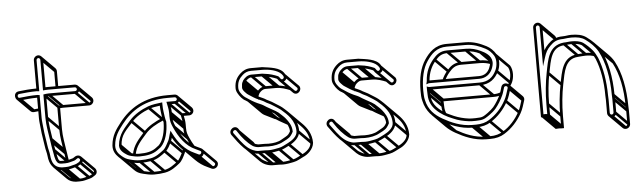

<svg xmlns="http://www.w3.org/2000/svg" viewBox="-46 -782 3553 1062"><g transform="rotate(-5 1730.0 -251.0)"><path d="M168.2 -393.5H167C131 -393.5 101.2 -390.1 69.1 -386.5C65 -386 63 -386.9 61.3 -388.6C55.5 -394.5 57.7 -406.2 67 -407.6C99.2 -411.1 131.2 -414.4 166.1 -414.5C172.5 -412.9 171 -413.5 179.5 -413.4V-586C179.5 -590.9 185.1 -596.5 190 -596.5C194.9 -596.5 200.5 -590.9 200.5 -586V-415.8C209.9 -416.6 220.1 -417.5 230 -417.5H377C383.2 -417.5 387.5 -412.4 387.5 -406C387.5 -400.4 382 -396.5 377 -396.5H231C221.3 -396.5 210 -394.9 200.5 -393.3L200.5 -264C200.5 -221.4 209.4 -179.3 214.6 -142.8L217.1 -127.8C219.9 -111.2 221 -97.1 224.7 -80.4C230 -60.7 229.8 -31.2 244.1 -13.4C249.9 -5.6 258.5 -3.5 269 -3.5H288C308.6 -3.5 320 -9.8 334.5 -12.6C352.4 -16.4 357.3 -33.1 367.9 -22.4C382.7 -7.8 347.2 6.1 340.4 7.7C318.4 12.1 311.6 17.5 288 17.5H267.3C225.8 13.6 212.3 -13.2 208.5 -55.7C206.5 -75.2 200.5 -90.8 198.5 -107.9C194.3 -142.5 187.2 -172.1 184.5 -207.6C183.1 -225.3 179.5 -246.8 179.5 -264V-392.4L172.1 -392.5C171.9 -392.5 169.2 -393.2 168.2 -393.5ZM377 -432.5H230C225.1 -432.5 220.5 -432.4 215.5 -432.1V-586C215.5 -599.6 203.6 -611.5 190 -611.5C176.4 -611.5 164.5 -599.6 164.5 -586V-429.5C128.1 -429.2 97.5 -426.6 65.1 -422.5C31.3 -418.2 39.4 -367.1 71 -371.6C102.1 -375 129.4 -378.3 164.5 -378.5V-264C164.5 -245 168.2 -223.2 169.5 -206.4C172.3 -169.7 179.6 -139.5 183.6 -106.1C185.9 -86.8 191.9 -71 193.5 -54.3C197.9 -6.2 217.7 27.6 266.7 32.5H288C314.5 32.5 324 26.5 343.6 22.3C358.1 19.2 366.5 11.6 375 6.4C397.2 -7.5 383.7 -36.3 366 -39.8C348.1 -43.4 337.9 -28.9 331.3 -27.3C314.7 -23.2 305 -18.5 288 -18.5H269C260.5 -18.5 259.2 -19.1 257.3 -20.9C245.9 -32.4 245.8 -60 239.3 -83.8C235.8 -99.3 234.8 -112.9 231.9 -130.2L229.4 -145.1C224.2 -181.9 215.5 -223.6 215.5 -264L215.5 -380.5C220.1 -381.1 226.1 -381.5 231 -381.5H377C391 -381.5 402.5 -393.8 402.5 -407.5C402.5 -421.4 390.7 -432.5 377 -432.5ZM244.7 -12.7 248.8 -8.5 259.5 -19.2 255.3 -23.3ZM226.7 -76.7 296.6 -6.8 307.2 -17.4 237.3 -87.3ZM219.2 -123.7 289.9 -53 300.5 -63.6 229.8 -134.3ZM216.7 -138.7 287.4 -68 298 -78.6 227.3 -149.3ZM202.7 -258.7 273.4 -188 284 -198.6 213.3 -269.3ZM202.7 -381.7 273.4 -311 284 -321.6 213.3 -392.3ZM225.7 -383.7 296.4 -313 307 -323.6 236.3 -394.3ZM371.7 -383.7 442.4 -313 453 -323.6 382.3 -394.3ZM389.7 -402.2 460.4 -331.5 471 -342.1 400.3 -412.8ZM202.7 -580.7 273.4 -510 284 -520.6 213.3 -591.3ZM64.7 -373.7 135.4 -303 146 -313.6 75.3 -384.3ZM161.7 -380.7 166.7 -375.7 177.3 -386.3 172.3 -391.3ZM261.7 30.3 332.4 101 343 90.4 272.3 19.7ZM282.7 30.3 353.4 101 364 90.4 293.3 19.7ZM336.7 20.3 407.4 91 418 80.4 347.3 9.7ZM365.7 5.3 436.4 76 447 65.4 376.3 -5.3ZM367.9 -22.4 438.7 48.3C453.3 63 417.9 76.8 411.1 78.4C389.1 82.8 382.3 88.2 358.7 88.2H338C319.6 88.2 309 81.1 300.3 72.4L229.6 1.7L219 12.3L289.7 83C301.5 94.8 317 101.2 337.4 103.2H358.7C385.2 103.2 394.7 97.2 414.3 93C428.8 90 437.2 82.3 445.7 77.1C461.4 67.2 459.2 47.7 449.2 37.7L378.5 -33ZM171.3 -319.1C160.8 -318.1 150.6 -317 139.8 -315.7C135.7 -315.3 133.7 -316.2 132.1 -317.9L61.3 -388.6L50.7 -378L121.5 -307.3C126.3 -302.4 133.7 -299.9 141.7 -300.9C152 -302.1 162.5 -303.2 172.8 -304.2ZM197.2 -593.2 267.9 -522.4C270 -520.3 271.2 -517.5 271.2 -515.3V-425H286.2V-515.3C286.2 -522.3 283 -528.5 278.5 -533L207.8 -603.8ZM271.2 -322.6V-193.3C271.2 -150.7 280.1 -108.6 285.3 -72.1L287.8 -57.1C290.5 -40.8 291.6 -27 295.2 -10.7L309.8 -13.8C306.5 -29 305.5 -42.5 302.6 -59.5L300.1 -74.4C294.9 -111.2 286.2 -152.8 286.2 -193.3V-309.8C290.9 -310.4 296.9 -310.8 301.7 -310.8H447.7C461.7 -310.8 473.2 -323.1 473.2 -336.8C473.2 -343.7 470.3 -349.8 465.9 -354.2L395.2 -424.9L384.6 -414.3L455.3 -343.6C457.2 -341.7 458.2 -339.3 458.2 -336.8C458.2 -331.2 452.7 -325.8 447.7 -325.8H301.7C292 -325.8 280.7 -324.2 271.2 -322.6Z M771.5 -277.1C733.6 -263 692.9 -239.1 666.3 -208.9C634.9 -171.6 597.8 -139.3 592.5 -75.4V-75C592.5 -46.4 616 -32 632.6 -20.9C645.8 -12.1 665.5 -10.4 676.2 -7.7C684.5 -6 693.2 -5.5 701 -5.5C743.2 -5.5 775.4 -12 801.5 -31L821.9 -46.3C851.4 -75.8 864.5 -129.3 864.5 -183V-184.2C859.6 -199 856.3 -225.9 854.4 -240.1C852.5 -251.8 851.5 -266.2 851.5 -284V-292.6C822.6 -288.5 796.2 -286.3 771.5 -277.1ZM836.6 -275.3C836.9 -261.5 838.1 -248.1 839.6 -237.9C841.5 -224.9 843.8 -200.5 849.5 -181.8C849.1 -131.4 836.5 -82.6 812.1 -57.7L792.5 -43C770.3 -26.9 741.8 -20.5 701 -20.5C694 -20.5 688.3 -20.6 679.6 -22.3C667.7 -24.8 646.7 -28.8 641.7 -32.9C627.6 -44.2 607.5 -50.3 607.5 -74.6C607.5 -132.7 644.4 -160.4 677.7 -199.1C700.9 -226.1 739.2 -249 776.5 -262.9C794.5 -269.7 814.8 -272 836.6 -275.3ZM923 -329.5H883C752.8 -329.5 669.7 -275.5 612 -200.6C586.6 -167.5 561.2 -134.8 556.5 -79.6C554 -48.9 568.6 -28.2 583.8 -13C599.3 2.5 613.7 14.9 642.4 21.3C659.6 25.2 679.5 30.5 701 30.5C722.7 30.5 742.6 28.9 762.4 25.4C798.5 18.9 822.4 -0.8 844.6 -18.1C860.6 -30.5 871.7 -54.3 879.7 -71.7C883.5 -78.7 885 -84.5 887.2 -92.8C913.2 -47.1 949.4 -7 998.9 14.8L1021.9 25.8C1053.2 39.3 1071.2 -8.8 1043.1 -20.8L1020.1 -31.8C967.5 -54.4 936.7 -102.6 912.8 -155.1C903.8 -175.1 899.5 -186.6 899.5 -211V-231C899.5 -249.2 896.7 -261.8 893.2 -278.5H923C936.4 -278.5 948.5 -289.3 948.5 -303.5C948.5 -317.3 936.9 -329.5 923 -329.5ZM884.5 -231V-211C884.5 -184.5 890 -169.3 899.2 -148.9C924 -94.2 958 -42.1 1013.9 -18.2L1036.9 -7.2C1049.8 -1.7 1038.9 16.8 1028.1 12.2L1005.1 1.2C952.8 -21.9 917.1 -65.5 891.7 -116.3L883.6 -132.5L877.9 -115.4C873.2 -101.2 871.3 -87.7 866.4 -78.6C857.4 -61.9 847 -39.4 835.4 -29.9C812.6 -12.8 791.4 4.9 759.7 10.6C740.9 14 722.1 15.5 701 15.5C681.2 15.5 663.2 11.7 646.1 6.8C626.2 1.8 617.8 -3.7 602.7 -15.9C585 -30.1 569.3 -48.7 571.5 -78.4C576.1 -129 598.4 -158.2 623.9 -191.4C679.3 -263.4 757.4 -314.5 883 -314.5H923C928.3 -314.5 933.5 -308.8 933.5 -303.5C933.5 -298.3 928.6 -293.5 923 -293.5H874.8C879.1 -272.4 884.5 -252.9 884.5 -231ZM900.7 -146.7 971.4 -76 982 -86.6 911.3 -157.3ZM886.7 -205.7 957.4 -135 968 -145.6 897.3 -216.3ZM886.7 -225.7 957.4 -155 968 -165.6 897.3 -236.3ZM878.7 -280.7 949.4 -210 960 -220.6 889.3 -291.3ZM917.7 -280.7 988.4 -210 999 -220.6 928.3 -291.3ZM935.7 -298.2 1006.4 -227.5 1017 -238.1 946.3 -308.8ZM638.7 19.3 709.4 90 720 79.4 649.3 8.7ZM695.7 28.3 766.4 99 777 88.4 706.3 17.7ZM755.7 23.3 826.4 94 837 83.4 766.3 12.7ZM834.7 -18.7 905.4 52 916 41.4 845.3 -29.3ZM867.7 -69.7 938.4 1 949 -9.6 878.3 -80.3ZM996.7 13.3 1067.4 84 1078 73.4 1007.3 2.7ZM1019.7 24.3 1090.4 95 1101 84.4 1030.3 13.7ZM594.7 -69.7 649.8 -14.6 660.4 -25.2 605.3 -80.3ZM666.7 -198.7 737.4 -128 748 -138.6 677.3 -209.3ZM768.7 -264.7 839.4 -194 850 -204.6 779.3 -275.3ZM850.6 -208.7C847.8 -207.9 845 -207.1 842.2 -206.4C804.9 -190.6 763.7 -168.4 737 -138.2C707.4 -103 674.4 -73.4 664.9 -17.5L679.7 -15C688.3 -65.6 717.5 -92.4 748.4 -128.4C771.6 -155.4 810.4 -177 847.2 -192.2C848.7 -192.8 852.1 -193.6 854.4 -194.2ZM1040.1 -5.1 1110.8 65.6C1118.6 73.4 1108 86.8 1098.8 82.9L1075.8 71.9C1053 61 1032.9 47.5 1015.4 30L944.7 -40.7L934.1 -30.1L1004.8 40.6C1023.4 59.2 1045.1 74.8 1069.6 85.5L1092.6 96.5C1116.1 106.6 1142.2 75.8 1121.4 55L1050.7 -15.7ZM943.4 -26C941.6 -19 939.8 -12.8 937.1 -7.9C928.1 8.8 917.7 31.3 906.1 40.8C883.3 57.9 862.1 75.6 830.4 81.3C811.6 84.7 792.8 86.2 771.7 86.2C751.8 86.2 733.9 81.3 716.4 77.4C697.3 73.2 688.2 65.3 673.5 55L603.3 -15.3L592.7 -4.7L663.9 66.5C676.4 79 688.3 86.4 713.1 92C730.3 96 750.2 101.2 771.7 101.2C793.4 101.2 813.4 99.6 833.1 96.1C869.2 89.6 893.1 69.9 915.3 52.6C931.3 40.2 942.4 16.4 950.4 -1C954.1 -7.8 956.1 -15 958 -22.2ZM955.2 -160.3 955.2 -140.3C955.2 -113.8 960.7 -98.6 969.9 -78.2C977.8 -60.8 986.6 -43.8 996.7 -27.8L1009.3 -35.9C999.7 -51 991.2 -67.5 983.5 -84.4C974.6 -104.4 970.2 -115.9 970.2 -140.3L970.2 -160.3C970.2 -178.4 967.4 -191.1 963.9 -207.8H993.7C1007.1 -207.8 1019.2 -218.6 1019.2 -232.8C1019.2 -240 1016 -246.5 1011.4 -251.2L940.6 -321.9L930 -311.3L1000.8 -240.6C1002.9 -238.4 1004.2 -235.5 1004.2 -232.8C1004.2 -227.6 999.3 -222.8 993.7 -222.8H945.5C949.8 -201.7 955.2 -182.2 955.2 -160.3Z M1415.5 37.5H1416C1437.2 37.5 1458.4 32.6 1475.4 29.4C1498.9 24.9 1514.2 13.3 1531 5.9C1555.5 -6.3 1589.4 -30.6 1592.5 -67.4L1592.5 -67.7V-68C1592.5 -135.6 1548.7 -174.3 1510.9 -206.7C1501.7 -214.5 1481.2 -226.2 1472.2 -232.2L1456 -242.4C1445.5 -248.9 1436 -251.7 1427.1 -257.2C1415.1 -265.7 1403.2 -269.3 1392.3 -274.8L1377.5 -281.7L1363.8 -289.5C1360.8 -291.2 1356.8 -293.7 1353.2 -296.2C1344.3 -302.5 1336.1 -305.9 1330.2 -311.8C1324.6 -317.4 1313.5 -330.4 1313.5 -335C1313.5 -338.7 1314 -343 1314.5 -347.5V-348C1314.5 -351 1314.8 -352.9 1315.8 -355.9L1321.4 -366.9C1329.6 -376.9 1341.1 -387.5 1356 -387.5H1414.4C1417.2 -387.5 1423 -386.1 1428.1 -385.5C1453.8 -382.6 1477.5 -375.1 1496 -367.1C1496.9 -366.7 1496.7 -366.7 1496.7 -366.7C1498.2 -365.2 1500.6 -360.8 1502.8 -357.7C1512.3 -343.8 1531.4 -344.7 1541.8 -355.7C1553 -367.6 1547.7 -382.3 1539.2 -394.2C1517.5 -428.6 1460 -432.4 1418.5 -438.5H1356C1331.1 -438.5 1312.3 -428.7 1297.9 -415.5C1276.9 -396.4 1262.5 -373.9 1262.5 -335C1262.5 -324.8 1265.6 -314.9 1271.5 -305.2C1279.7 -290.2 1295 -270.2 1312.4 -262.4L1323.8 -254.8C1333.7 -248.2 1343.2 -242 1354.6 -236.3L1368.7 -229.3C1380 -223.7 1390.6 -220.8 1399.9 -214.7C1422.1 -200.2 1441.6 -190.7 1464 -177.6L1478.2 -168.2C1502.1 -144.6 1540.2 -117.6 1541.5 -71.8C1539 -67 1535 -60.3 1531.2 -55.8C1523.5 -46.1 1506.1 -39.6 1489.9 -29.3C1473.4 -18.8 1445.8 -13.5 1417.5 -13.5C1412.6 -13.5 1404.2 -14.5 1395 -14.5H1360C1355.7 -14.5 1338.1 -20.8 1336.4 -22C1308.7 -41.8 1283.1 -71.6 1265.3 -100.1L1259.2 -109.2C1240 -137.9 1199.5 -106.9 1216.9 -79.7C1235 -54.7 1255.8 -25.7 1279.3 -2.2C1296.7 15.1 1324 36.5 1360 36.5H1395C1403.8 36.5 1410.4 37 1415.5 37.5ZM1416.5 1.5H1417C1446.3 1.5 1476.9 -4.6 1497.7 -16.5C1508.8 -22.9 1531.8 -31.6 1543 -46.5C1548.5 -53.2 1552.6 -60.4 1556.5 -68.2V-70C1556.5 -103.1 1538.5 -126.2 1524.9 -143.6C1515.6 -155.6 1495.8 -172.1 1487.8 -179.8L1472 -190.4C1448.7 -203.9 1429.5 -213 1408.1 -227.3C1396 -234.8 1385.1 -237.8 1375.4 -242.7L1361.4 -249.7C1350.7 -255 1342 -260.7 1332.2 -267.2L1319.6 -275.6C1315 -278.7 1309.2 -281.6 1303.6 -287.1C1292 -298.8 1277.5 -316.4 1277.5 -335C1277.5 -369.8 1289 -387.1 1308.1 -404.5C1320.4 -415.8 1335.2 -423.5 1356 -423.5H1417.5C1457.3 -423.5 1500.9 -413.1 1521.1 -392.9C1526.4 -387.6 1538.8 -374.4 1530.9 -366C1517.9 -352.2 1511.2 -375.4 1503.2 -380.4C1480.7 -390 1458.2 -397.3 1429.9 -400.4C1424.5 -401.1 1419.8 -401.8 1415.6 -402.5H1356C1333.1 -402.5 1317.4 -386.4 1308.7 -375L1302.2 -362.1C1300.4 -358 1299.6 -352.4 1299.5 -348.5C1298.7 -342.6 1298.5 -339.5 1298.5 -335C1298.5 -322 1310.5 -311 1315.3 -306.1C1323.7 -295.6 1336.1 -290 1344.8 -283.8C1349.1 -280.9 1352.5 -278.8 1356.2 -276.5L1370.5 -268.3L1385.7 -261.2C1397.8 -255.6 1409.1 -251.6 1418.7 -244.8C1429.2 -237.5 1439.7 -234.8 1448 -229.6L1463.8 -219.8C1473.8 -213.5 1494.5 -200.9 1501.1 -195.3C1536.6 -164.8 1577.5 -129 1577.5 -68.3C1577.5 -40 1547.6 -19.2 1524.6 -7.7C1505.6 0.8 1492.5 10.8 1472.6 14.6C1455.3 17.9 1434.5 22.5 1416.5 22.5C1409.9 22.5 1403.7 21.5 1395 21.5H1360C1338 21.5 1315.2 9.1 1301.6 -1.9C1273.2 -25 1250.9 -59.3 1229.1 -88.3C1221.9 -99.3 1239.6 -111.4 1246.8 -100.8L1252.7 -91.9C1271.2 -62.3 1298.5 -30.7 1327.6 -9.9C1333.6 -5.4 1350.1 0.5 1360 0.5H1395C1404.4 0.5 1411.4 0.8 1416.5 1.5ZM1398.7 -215.7 1469.4 -145 1480 -155.6 1409.3 -226.3ZM1462.7 -178.7 1529 -112.4 1539.7 -123 1473.3 -189.3ZM1354.7 34.3 1425.4 105 1436 94.4 1365.3 23.7ZM1389.7 34.3 1460.4 105 1471 94.4 1400.3 23.7ZM1410.7 35.3 1481.4 106 1492 95.4 1421.3 24.7ZM1468.7 27.3 1539.4 98 1550 87.4 1479.3 16.7ZM1522.7 4.3 1593.4 75 1604 64.4 1533.3 -6.3ZM1579.7 -62.7 1650.4 8 1661 -2.6 1590.3 -73.3ZM1315.7 -305.7 1324.3 -297.1 1334.9 -307.8 1326.3 -316.3ZM1300.7 -329.7 1349.5 -280.9 1360.1 -291.5 1311.3 -340.3ZM1303.7 -353.7 1374.4 -283 1385 -293.6 1314.3 -364.3ZM1309.7 -365.7 1380.4 -295 1391 -305.6 1320.3 -376.3ZM1350.7 -389.7 1421.4 -319 1432 -329.6 1361.3 -400.3ZM1409.7 -389.7 1480.4 -319 1491 -329.6 1420.3 -400.3ZM1423.7 -387.7 1494.4 -317 1505 -327.6 1434.3 -398.3ZM1493.7 -368.7 1500.1 -362.3 1510.7 -372.9 1504.3 -379.3ZM1532.7 -377.7 1602.8 -307.5C1608.7 -297.2 1594.8 -286.3 1587.4 -293.7L1516.7 -364.4L1506 -353.8L1576.8 -283.1C1598.1 -261.7 1631.2 -292 1614.5 -317.1L1543.3 -388.3ZM1562.5 -298.2 1568.2 -312.1C1545.2 -321.4 1516.5 -327.1 1486.3 -331.8H1426.7C1403.6 -331.8 1388.3 -315.6 1379.4 -304.3L1373.3 -292.3L1312.3 -353.3L1301.7 -342.7L1385.2 -259.2V-277.3C1385.2 -280.3 1385.5 -282.2 1386.6 -285.2L1392.1 -296.2C1400.3 -306.2 1411.8 -316.8 1426.7 -316.8H1485.1C1514 -316.8 1540.6 -307.1 1562.5 -298.2ZM1486.2 108.2H1486.7C1507.9 108.2 1529.1 103.3 1546.1 100.1C1569.7 95.6 1584.9 84.1 1601.8 76.6C1627.1 66.4 1659.7 38.5 1663.2 3V2.7C1663.2 -46.8 1639.1 -81.4 1612.3 -108.2L1541.5 -178.9L1531 -168.3L1601.7 -97.6C1627.3 -72 1648.2 -41.3 1648.2 2.4C1648.2 30.7 1618.3 51.5 1595.3 63C1576.3 71.5 1563.2 81.6 1543.3 85.3C1526 88.6 1505.2 93.2 1487.2 93.2C1480.6 93.2 1474.4 92.2 1465.7 92.2H1430.7C1408.7 92.2 1386.4 78.8 1372.6 69L1302.3 -1.3L1291.7 9.3L1362.8 80.5C1376.3 94 1402.6 107.2 1430.7 107.2H1465.7C1474.5 107.2 1481.1 107.5 1486.2 108.2ZM1253.7 -90.7 1323.8 -20.6C1326.5 -16.3 1328.9 -12.7 1331.7 -8.7L1344 -17.3C1341 -21.5 1338.3 -25.8 1335.6 -30L1264.3 -101.3ZM1539.8 -121.3C1517.8 -134 1499.5 -143.1 1478.8 -156.6C1467.4 -164 1456.1 -167.2 1447.1 -171.5L1377.3 -241.3L1366.7 -230.7L1438.3 -159.1C1449.8 -153.4 1460.9 -150 1470.6 -144C1491.8 -129.9 1511 -120.6 1532.3 -108.3ZM1358 -243C1358 -243 1352.4 -247.2 1351.7 -247.9L1333.3 -266.3L1322.7 -255.7L1393.9 -184.5C1402.5 -175.9 1413.7 -171.4 1425.4 -165.6L1466.7 -144.9L1363.3 -248.3Z M1949.5 37.5H1950C1971.2 37.5 1992.4 32.6 2009.4 29.4C2032.9 24.9 2048.2 13.3 2065 5.9C2089.5 -6.3 2123.4 -30.6 2126.5 -67.4L2126.5 -67.7V-68C2126.5 -135.6 2082.7 -174.3 2044.9 -206.7C2035.7 -214.5 2015.2 -226.2 2006.2 -232.2L1990 -242.4C1979.5 -248.9 1970 -251.7 1961.1 -257.2C1949.1 -265.7 1937.2 -269.3 1926.3 -274.8L1911.5 -281.7L1897.8 -289.5C1894.8 -291.2 1890.8 -293.7 1887.2 -296.2C1878.3 -302.5 1870.1 -305.9 1864.2 -311.8C1858.6 -317.4 1847.5 -330.4 1847.5 -335C1847.5 -338.7 1848 -343 1848.5 -347.5V-348C1848.5 -351 1848.8 -352.9 1849.8 -355.9L1855.4 -366.9C1863.6 -376.9 1875.1 -387.5 1890 -387.5H1948.4C1951.2 -387.5 1957 -386.1 1962.1 -385.5C1987.8 -382.6 2011.5 -375.1 2030 -367.1C2030.9 -366.7 2030.7 -366.7 2030.7 -366.7C2032.2 -365.2 2034.6 -360.8 2036.8 -357.7C2046.3 -343.8 2065.4 -344.7 2075.8 -355.7C2087 -367.6 2081.7 -382.3 2073.2 -394.2C2051.5 -428.6 1994 -432.4 1952.5 -438.5H1890C1865.1 -438.5 1846.3 -428.7 1831.9 -415.5C1810.9 -396.4 1796.5 -373.9 1796.5 -335C1796.5 -324.8 1799.6 -314.9 1805.5 -305.2C1813.7 -290.2 1829 -270.2 1846.4 -262.4L1857.8 -254.8C1867.7 -248.2 1877.2 -242 1888.6 -236.3L1902.7 -229.3C1914 -223.7 1924.6 -220.8 1933.9 -214.7C1956.1 -200.2 1975.6 -190.7 1998 -177.6L2012.2 -168.2C2036.1 -144.6 2074.2 -117.6 2075.5 -71.8C2073 -67 2069 -60.3 2065.2 -55.8C2057.5 -46.1 2040.1 -39.6 2023.9 -29.3C2007.4 -18.8 1979.8 -13.5 1951.5 -13.5C1946.6 -13.5 1938.2 -14.5 1929 -14.5H1894C1889.7 -14.5 1872.1 -20.8 1870.4 -22C1842.7 -41.8 1817.1 -71.6 1799.3 -100.1L1793.2 -109.2C1774 -137.9 1733.5 -106.9 1750.9 -79.7C1769 -54.7 1789.8 -25.7 1813.3 -2.2C1830.7 15.1 1858 36.5 1894 36.5H1929C1937.8 36.5 1944.4 37 1949.5 37.5ZM1950.5 1.5H1951C1980.3 1.5 2010.9 -4.6 2031.7 -16.5C2042.8 -22.9 2065.8 -31.6 2077 -46.5C2082.5 -53.2 2086.6 -60.4 2090.5 -68.2V-70C2090.5 -103.1 2072.5 -126.2 2058.9 -143.6C2049.6 -155.6 2029.8 -172.1 2021.8 -179.8L2006 -190.4C1982.7 -203.9 1963.5 -213 1942.1 -227.3C1930 -234.8 1919.1 -237.8 1909.4 -242.7L1895.4 -249.7C1884.7 -255 1876 -260.7 1866.2 -267.2L1853.6 -275.6C1849 -278.7 1843.2 -281.6 1837.6 -287.1C1826 -298.8 1811.5 -316.4 1811.5 -335C1811.5 -369.8 1823 -387.1 1842.1 -404.5C1854.4 -415.8 1869.2 -423.5 1890 -423.5H1951.5C1991.3 -423.5 2034.9 -413.1 2055.1 -392.9C2060.4 -387.6 2072.8 -374.4 2064.9 -366C2051.9 -352.2 2045.2 -375.4 2037.2 -380.4C2014.7 -390 1992.2 -397.3 1963.9 -400.4C1958.5 -401.1 1953.8 -401.8 1949.6 -402.5H1890C1867.1 -402.5 1851.4 -386.4 1842.7 -375L1836.2 -362.1C1834.4 -358 1833.6 -352.4 1833.5 -348.5C1832.7 -342.6 1832.5 -339.5 1832.5 -335C1832.5 -322 1844.5 -311 1849.3 -306.1C1857.7 -295.6 1870.1 -290 1878.8 -283.8C1883.1 -280.9 1886.5 -278.8 1890.2 -276.5L1904.5 -268.3L1919.7 -261.2C1931.8 -255.6 1943.1 -251.6 1952.7 -244.8C1963.2 -237.5 1973.7 -234.8 1982 -229.6L1997.8 -219.8C2007.8 -213.5 2028.5 -200.9 2035.1 -195.3C2070.6 -164.8 2111.5 -129 2111.5 -68.3C2111.5 -40 2081.6 -19.2 2058.6 -7.7C2039.6 0.8 2026.5 10.8 2006.6 14.6C1989.3 17.9 1968.5 22.5 1950.5 22.5C1943.9 22.5 1937.7 21.5 1929 21.5H1894C1872 21.5 1849.2 9.1 1835.6 -1.9C1807.2 -25 1784.9 -59.3 1763.1 -88.3C1755.9 -99.3 1773.6 -111.4 1780.8 -100.8L1786.7 -91.9C1805.2 -62.3 1832.5 -30.7 1861.6 -9.9C1867.6 -5.4 1884.1 0.5 1894 0.5H1929C1938.4 0.5 1945.4 0.8 1950.5 1.5ZM1932.7 -215.7 2003.4 -145 2014 -155.6 1943.3 -226.3ZM1996.7 -178.7 2063 -112.4 2073.7 -123 2007.3 -189.3ZM1888.7 34.3 1959.4 105 1970 94.4 1899.3 23.7ZM1923.7 34.3 1994.4 105 2005 94.4 1934.3 23.7ZM1944.7 35.3 2015.4 106 2026 95.4 1955.3 24.7ZM2002.7 27.3 2073.4 98 2084 87.4 2013.3 16.7ZM2056.7 4.3 2127.4 75 2138 64.4 2067.3 -6.3ZM2113.7 -62.7 2184.4 8 2195 -2.6 2124.3 -73.3ZM1849.7 -305.7 1858.3 -297.1 1868.9 -307.8 1860.3 -316.3ZM1834.7 -329.7 1883.5 -280.9 1894.1 -291.5 1845.3 -340.3ZM1837.7 -353.7 1908.4 -283 1919 -293.6 1848.3 -364.3ZM1843.7 -365.7 1914.4 -295 1925 -305.6 1854.3 -376.3ZM1884.7 -389.7 1955.4 -319 1966 -329.6 1895.3 -400.3ZM1943.7 -389.7 2014.4 -319 2025 -329.6 1954.3 -400.3ZM1957.7 -387.7 2028.4 -317 2039 -327.6 1968.3 -398.3ZM2027.7 -368.7 2034.1 -362.3 2044.7 -372.9 2038.3 -379.3ZM2066.7 -377.7 2136.8 -307.5C2142.7 -297.2 2128.8 -286.3 2121.4 -293.7L2050.7 -364.4L2040 -353.8L2110.8 -283.1C2132.1 -261.7 2165.2 -292 2148.5 -317.1L2077.3 -388.3ZM2096.5 -298.2 2102.2 -312.1C2079.2 -321.4 2050.5 -327.1 2020.3 -331.8H1960.7C1937.6 -331.8 1922.3 -315.6 1913.4 -304.3L1907.3 -292.3L1846.3 -353.3L1835.7 -342.7L1919.2 -259.2V-277.3C1919.2 -280.3 1919.5 -282.2 1920.6 -285.2L1926.1 -296.2C1934.3 -306.2 1945.8 -316.8 1960.7 -316.8H2019.1C2048 -316.8 2074.6 -307.1 2096.5 -298.2ZM2020.2 108.2H2020.7C2041.9 108.2 2063.1 103.3 2080.1 100.1C2103.7 95.6 2118.9 84.1 2135.8 76.6C2161.1 66.4 2193.7 38.5 2197.2 3V2.7C2197.2 -46.8 2173.1 -81.4 2146.3 -108.2L2075.5 -178.9L2065 -168.3L2135.7 -97.6C2161.3 -72 2182.2 -41.3 2182.2 2.4C2182.2 30.7 2152.3 51.5 2129.3 63C2110.3 71.5 2097.2 81.6 2077.3 85.3C2060 88.6 2039.2 93.2 2021.2 93.2C2014.6 93.2 2008.4 92.2 1999.7 92.2H1964.7C1942.7 92.2 1920.4 78.8 1906.6 69L1836.3 -1.3L1825.7 9.3L1896.8 80.5C1910.3 94 1936.6 107.2 1964.7 107.2H1999.7C2008.5 107.2 2015.1 107.5 2020.2 108.2ZM1787.7 -90.7 1857.8 -20.6C1860.5 -16.3 1862.9 -12.7 1865.7 -8.7L1878 -17.3C1875 -21.5 1872.3 -25.8 1869.6 -30L1798.3 -101.3ZM2073.8 -121.3C2051.8 -134 2033.5 -143.1 2012.8 -156.6C2001.4 -164 1990.1 -167.2 1981.1 -171.5L1911.3 -241.3L1900.7 -230.7L1972.3 -159.1C1983.8 -153.4 1994.9 -150 2004.6 -144C2025.8 -129.9 2045 -120.6 2066.3 -108.3ZM1892 -243C1892 -243 1886.4 -247.2 1885.7 -247.9L1867.3 -266.3L1856.7 -255.7L1927.9 -184.5C1936.5 -175.9 1947.7 -171.4 1959.4 -165.6L2000.7 -144.9L1897.3 -248.3Z M2319.5 -282.1C2319.5 -281.8 2319.3 -280.2 2318.7 -277.8L2315.4 -264.5L2328.4 -268.9C2329.8 -269.4 2330.4 -269.5 2330.4 -269.5H2610C2647.2 -269.5 2671.1 -290.5 2682.8 -316.8C2687.3 -326.9 2692.2 -342.7 2691.5 -355.7C2689.4 -393.1 2654.9 -411.4 2630.7 -422.8C2607.4 -433.7 2582.4 -441.5 2549 -441.5L2446 -441.5C2405.9 -441.5 2385.4 -421.8 2367.3 -400.9C2341.5 -371.1 2322.3 -333.3 2319.5 -282.1ZM2334.8 -284.5C2339.1 -329.8 2354.9 -363.6 2378.7 -391.1C2396.1 -411.3 2411.9 -426.5 2446 -426.5L2549 -426.5C2580.1 -426.5 2602.3 -419.6 2624.3 -409.2C2644.8 -399.6 2676.5 -384.8 2676.5 -355V-354.2C2678.1 -345.9 2672.6 -331 2669.2 -323.2C2659.6 -301 2641.3 -284.5 2610 -284.5ZM2570 -54.5H2550C2544.2 -54.5 2539.4 -54.8 2535 -55.4C2504.6 -59.2 2477.6 -66.6 2452.9 -76.9C2430.5 -86.3 2406.3 -97.4 2389.5 -110C2360.4 -131.8 2332.5 -158.6 2332.5 -208V-208.3C2331.6 -217.1 2331.5 -224.5 2331.5 -233.5H2610C2667 -233.5 2696.7 -263.4 2715.8 -300.7C2729.8 -328.3 2733.4 -369.4 2715.9 -397.9C2704.1 -417.2 2686 -435.4 2665.4 -445.7C2633 -461.9 2598.2 -477.5 2549 -477.5H2446C2380.8 -477.5 2346.5 -437.9 2321.8 -401.2C2293.5 -359.2 2280.5 -302 2280.5 -233C2280.5 -212.7 2280.6 -192.4 2285.7 -175.1C2298.6 -116.7 2335.2 -80.8 2380.8 -55C2425 -30 2482.2 -3.5 2550 -3.5H2570C2603.1 -3.5 2628.8 -10.7 2651.1 -24.7C2693.8 -51.5 2726.3 -87.8 2750.5 -131.3C2762.7 -153.1 2768.7 -176.5 2776.2 -199.8C2779.3 -209.5 2776.3 -218.1 2770.6 -223.8C2759.1 -235.3 2733.9 -235.3 2727.8 -214.2C2723.7 -201.8 2720.3 -186.6 2715.2 -175C2704.3 -150.6 2689.3 -126.3 2673.2 -106.7C2667.3 -99.6 2650.9 -85.2 2640.7 -78.2C2623 -65.9 2612 -55.5 2588 -55.5H2587.5C2582.4 -54.8 2576.6 -54.5 2570 -54.5ZM2316.5 -233C2316.5 -224.8 2317.5 -216.3 2317.5 -207.4C2317.5 -168.8 2334.2 -140.5 2354.8 -119.9C2379.9 -94.8 2411 -77 2447.3 -63C2473.6 -51 2501.9 -44.5 2533 -40.6C2538 -39.9 2543.8 -39.5 2550 -39.5H2570C2576.6 -39.5 2583.8 -40.4 2588.4 -40.5C2619.1 -41.4 2632.5 -55.1 2649 -65.7C2658.7 -72.1 2677.1 -87.6 2684.8 -97.2C2701.9 -117.8 2717.5 -143.4 2728.9 -169C2734.9 -182.5 2738.3 -198.3 2742.1 -209.6C2745.5 -220.9 2765.6 -217.3 2761.8 -204.2C2754 -180.8 2748.6 -157.8 2737.5 -138.7C2714.1 -95.8 2683.7 -62.9 2642.9 -37.3C2624.9 -26 2602 -18.5 2570 -18.5H2550C2486.1 -18.5 2431.5 -43.5 2388.2 -68C2345.8 -92 2312 -124 2300.3 -178.6C2298.7 -187 2296.5 -195.4 2296.5 -206V-206.3L2296.5 -206.5C2295.8 -215.7 2295.5 -224.5 2295.5 -233C2295.5 -299.4 2308.1 -354.6 2334.2 -392.8C2359.5 -429.9 2388.7 -462.5 2446 -462.5H2549C2594.9 -462.5 2626.7 -448.3 2658.6 -432.3C2676.4 -423.4 2692.9 -406.9 2703.1 -390.1C2716.5 -368.2 2714.3 -331.9 2702.2 -307.2C2685 -272.1 2658.9 -248.5 2610 -248.5H2330C2328.8 -248.5 2327.7 -248.7 2326.4 -249.1L2316.5 -252.5ZM2604.7 -235.7 2675.4 -165 2686 -175.6 2615.3 -246.3ZM2703.7 -298.7 2774.4 -228 2785 -238.6 2714.3 -309.3ZM2379.2 -56.2 2449.9 14.5 2460.5 3.9 2389.8 -66.8ZM2544.7 -5.7 2615.4 65 2626 54.4 2555.3 -16.3ZM2564.7 -5.7 2635.4 65 2646 54.4 2575.3 -16.3ZM2641.7 -25.7 2712.4 45 2723 34.4 2652.3 -36.3ZM2738.7 -129.7 2809.4 -59 2820 -69.6 2749.3 -140.3ZM2763.7 -196.7 2834.4 -126 2845 -136.6 2774.3 -207.3ZM2319.7 -202.7 2390.4 -132 2401 -142.6 2330.3 -213.3ZM2321.7 -276.7 2326.7 -271.7 2337.3 -282.3 2332.3 -287.3ZM2367.7 -390.7 2438.4 -320 2449 -330.6 2378.3 -401.3ZM2440.7 -428.7 2511.4 -358 2522 -368.6 2451.3 -439.3ZM2543.7 -428.7 2614.4 -358 2625 -368.6 2554.3 -439.3ZM2622.2 -410.7 2678.5 -354.4 2689.1 -365 2632.8 -421.3ZM2687.2 -358.2C2667.8 -365.8 2646.4 -370.8 2619.7 -370.8L2516.7 -370.8C2476.6 -370.8 2456.3 -351 2438 -330.2C2424.9 -315.3 2414.8 -298.9 2406.6 -280L2420.4 -274C2427.8 -291.2 2437.5 -306.9 2449.4 -320.4C2467 -340.4 2482.6 -355.8 2516.7 -355.8L2619.7 -355.8C2644.6 -355.8 2663.8 -351.3 2681.7 -344.3ZM2318.7 -227.7 2387.2 -159.2C2387.3 -150.2 2388.2 -144.7 2388.2 -136.7C2388.2 -119 2392.1 -101.8 2398.2 -87.9L2411.9 -94C2406.5 -106.2 2403.2 -120.3 2403.2 -137.3V-137.6L2403.2 -137.9C2402.5 -146.3 2402.2 -154.5 2402.2 -162.3V-165.4L2329.3 -238.3ZM2760 -213.2 2830.7 -142.5C2832.6 -140.6 2834 -137.8 2832.5 -133.5C2824.9 -110 2819.3 -87.1 2808.2 -68C2785.3 -26 2754.4 9 2713.6 33.4C2695.4 44.3 2672.7 52.2 2640.7 52.2H2620.7C2556.9 52.2 2502.3 27.2 2458.9 2.7C2441.4 -7.2 2425.4 -18.5 2412 -32L2341.2 -102.7L2330.6 -92.1L2401.3 -21.4C2416 -6.7 2433.2 5.4 2451.5 15.8C2495.7 40.7 2552.9 67.2 2620.7 67.2H2640.7C2673.8 67.2 2699.5 60 2721.8 46C2764.5 19.2 2797 -17.1 2821.2 -60.6C2833.4 -82.4 2839.4 -105.8 2846.9 -129.1C2850 -138.8 2847 -147.4 2841.3 -153.1L2770.6 -223.8ZM2704.2 -388.7 2774.3 -318.6C2787.4 -295.5 2783.9 -261.1 2773 -236.5C2769.7 -229.2 2766.4 -225 2762.5 -219.5L2774.7 -210.9C2779 -216.9 2782.8 -223.2 2786.3 -229.7C2800.7 -257 2802.8 -300.8 2786.1 -328L2714.8 -399.3ZM2721.7 -185.3C2710.3 -180.6 2696.9 -177.8 2680.7 -177.8H2403.8L2335.3 -246.3L2324.7 -235.7L2397.6 -162.8H2680.7C2698.7 -162.8 2714.1 -165.9 2727.5 -171.5Z M2967.5 -525V-307.8L2982.2 -354.8C2991.3 -384.2 2999.7 -399.1 3018.3 -417.7C3037.4 -436.8 3054.3 -448.5 3091 -448.5H3091.3C3109.4 -450.6 3121.7 -452.5 3137 -452.5C3169.4 -452.5 3193.9 -447.3 3212.8 -433.8C3240 -414.3 3264.5 -391.1 3281.5 -361.4C3314.6 -299.7 3332.5 -213.1 3332.5 -117V-116.7C3333.4 -108.3 3333.5 -100.1 3333.5 -93V-19C3333.5 -14 3328 -8.5 3322.5 -8.5C3317.1 -8.5 3312.5 -13.7 3312.5 -19V-93C3312.5 -100.4 3311.6 -108.8 3311.5 -116.3C3310.8 -197.8 3298.2 -269.7 3275 -327.8C3269.6 -339.8 3258.9 -360.1 3249.7 -370.9C3234.4 -388.4 3219.7 -403.1 3200.3 -417.2C3183.5 -428.4 3160.4 -431.5 3137 -431.5C3119.9 -431.5 3109 -428.5 3093 -428.5H3092.7C3006.8 -419 2998.5 -341.7 2984.2 -270C2973.9 -218.7 2967.5 -156.4 2967.5 -97V-42.5H2965.5C2962.6 -42.5 2960.1 -43 2957.7 -43.5L2946.5 -42.9V-525C2946.5 -529.9 2952.1 -535.5 2957 -535.5C2961.9 -535.5 2967.5 -529.9 2967.5 -525ZM2957 -550.5C2943.4 -550.5 2931.5 -538.6 2931.5 -525V-27.1L2956.3 -28.5C2957.2 -28.3 2962.6 -27.5 2965.5 -27.5H2982.5V-97C2982.5 -155.3 2988.8 -216.9 2998.9 -267C3013.5 -340.4 3021.8 -409 3093.2 -413.5C3110.7 -414.6 3122.3 -416.5 3137 -416.5C3159 -416.5 3179.7 -412.8 3191.7 -404.8C3209.5 -391.9 3224.1 -377.4 3238.3 -361.1C3245.2 -353.1 3255.8 -334.9 3261.2 -321.9C3284 -267.1 3296.5 -194.4 3296.5 -116V-115.7L3296.5 -115.4C3297.2 -107.6 3297.5 -100.1 3297.5 -93V-19C3297.5 -5.3 3308.6 6.5 3322.5 6.5C3336.2 6.5 3348.5 -5 3348.5 -19V-93C3348.5 -100.8 3347.6 -107 3347.5 -117.3C3346.7 -214.7 3329.6 -303.6 3294.6 -368.6C3275.6 -401.7 3250.7 -424.5 3221.3 -446.1C3199.2 -462.4 3171.6 -467.5 3137 -467.5C3119.8 -467.5 3107.8 -463.5 3090.7 -463.5C3050 -463.5 3028.2 -448.8 3007.7 -428.3C2996.9 -417.5 2989.6 -408.3 2982.5 -395.5V-525C2982.5 -538.6 2970.6 -550.5 2957 -550.5ZM2951.7 -30.7 3022.4 40 3033 29.4 2962.3 -41.3ZM2960.2 -29.7 3030.9 41 3041.5 30.4 2970.8 -40.3ZM2969.7 -29.7 3040.4 41 3051 30.4 2980.3 -40.3ZM2969.7 -91.7 3040.4 -21 3051 -31.6 2980.3 -102.3ZM2986.2 -263.2 3056.9 -192.5 3067.5 -203.1 2996.8 -273.8ZM3087.7 -415.7 3158.4 -345 3169 -355.6 3098.3 -426.3ZM3131.7 -418.7 3202.4 -348 3213 -358.6 3142.3 -429.3ZM3190.7 -405.7 3246 -350.3 3256.7 -361 3201.3 -416.3ZM3317.2 4.3 3387.9 75 3398.5 64.4 3327.8 -6.3ZM3335.7 -13.7 3406.4 57 3417 46.4 3346.3 -24.3ZM3335.7 -87.7 3406.4 -17 3417 -27.6 3346.3 -98.3ZM3334.7 -111.7 3405.4 -41 3416 -51.6 3345.3 -122.3ZM3282.7 -359.7 3353.4 -289 3364 -299.6 3293.3 -370.3ZM2969.7 -519.7 3040.4 -449 3051 -459.6 2980.3 -530.3ZM2964.2 -532.2 3034.9 -461.4C3037 -459.3 3038.2 -456.5 3038.2 -454.3V-447.3H3053.2V-454.3C3053.2 -461.3 3050 -467.5 3045.5 -472L2974.8 -542.8ZM3249.6 -402.5 3320.3 -331.8C3332.5 -319.6 3343.7 -306.2 3352.2 -290.7C3385.7 -229.2 3403.2 -142.4 3403.2 -46.3V-46L3403.2 -45.7C3403.9 -37.2 3404.2 -29.4 3404.2 -22.3V51.7C3404.2 56.7 3398.8 62.2 3393.2 62.2C3390.7 62.2 3388.3 61.2 3386.4 59.3L3315.7 -11.4L3305.1 -0.8L3375.8 69.9C3380.2 74.3 3386.3 77.2 3393.2 77.2C3406.9 77.2 3419.2 65.7 3419.2 51.7V-22.3C3419.2 -30.1 3418.3 -36.3 3418.2 -46.6C3417.4 -144 3400.6 -233.1 3365.3 -297.9C3355.9 -315.2 3343.9 -329.3 3330.9 -342.4L3260.2 -413.1ZM3028.4 27.2 3012.7 28 2944.3 -40.3 2933.7 -29.7 3006.8 43.4 3027 42.3C3027.9 42.4 3033.3 43.2 3036.2 43.2H3053.2V-26.3C3053.2 -84.6 3059.5 -146.1 3069.6 -196.3C3084.2 -269.7 3092.5 -338.2 3164 -342.8C3181.4 -343.9 3193 -345.8 3207.7 -345.8C3225.4 -345.8 3242.3 -343.6 3254.5 -338.3L3260.4 -352.1C3245.2 -358.6 3226.6 -360.8 3207.7 -360.8C3190.6 -360.8 3179.7 -357.8 3163.7 -357.8H3163.4L3163.1 -357.8C3077.7 -351.2 3068.7 -268.6 3054.9 -199.3C3044.6 -148 3038.2 -85.7 3038.2 -26.3V28.2H3036.2C3033.3 28.2 3030.8 27.8 3028.4 27.2Z"/></g></svg>

Font: CiSf OpenHand
Style: Gls
Weight: 400
Foundry: Cannot Into Space Fonts
Version: Version 0.7892